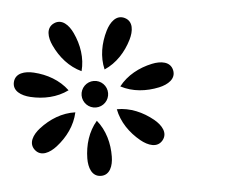

<svg xmlns="http://www.w3.org/2000/svg" viewBox="-37 -426 567 469"><g transform="rotate(-5 246.0 -192.0)"><path d="M167.8 -259.2C138.2 -273 116.3 -298.5 102.6 -328.1C93 -348.5 90.6 -372.1 110.7 -381.5C130.9 -390.9 147.4 -373.9 156.9 -353.4C170.7 -323.9 176.2 -290.7 167.8 -259.2ZM132.1 -215.5C102.9 -201 69.2 -199.9 37.5 -207.5C15.6 -212.8 -4.4 -225.6 0.8 -247.2C6.1 -268.8 29.7 -271.1 51.6 -265.8C83.3 -258.2 112.7 -241.8 132.1 -215.5ZM143.9 -160.4C137 -128.5 117 -101.5 91.2 -81.5C73.4 -67.7 50.9 -60 37.3 -77.6C23.7 -95.1 36.6 -115.1 54.4 -128.9C80.2 -148.9 111.3 -161.6 143.9 -160.4ZM194.4 -135.3C215 -110 223.7 -77.5 223.2 -44.9C223 -22.4 214.9 0 192.7 -0.3C170.4 -0.6 163 -23.1 163.2 -45.7C163.7 -78.3 173.1 -110.6 194.4 -135.3ZM245.5 -159.1C278.1 -159.5 308.9 -145.9 334.2 -125.3C351.6 -111 364.1 -90.7 350 -73.5C335.9 -56.4 313.6 -64.6 296.1 -78.9C270.9 -99.5 251.6 -127.1 245.5 -159.1ZM258.8 -213.9C278.8 -239.6 308.6 -255.3 340.5 -262.1C362.5 -266.8 386.1 -263.9 390.8 -242.2C395.5 -220.5 375.1 -208.2 353.1 -203.4C321.2 -196.6 287.6 -198.6 258.8 -213.9ZM224.2 -258.5C216.6 -290.2 223 -323.2 237.5 -352.4C247.6 -372.6 264.5 -389.2 284.4 -379.3C304.3 -369.4 301.3 -345.8 291.2 -325.6C276.7 -296.4 254.1 -271.5 224.2 -258.5ZM227.7 -200.3C227.7 -208.9 224.3 -217.2 218.2 -223.3C212.1 -229.4 203.9 -232.8 195.2 -232.8C186.6 -232.8 178.4 -229.4 172.3 -223.3C166.2 -217.2 162.7 -208.9 162.7 -200.3C162.7 -191.7 166.2 -183.4 172.3 -177.3C178.4 -171.2 186.6 -167.8 195.2 -167.8C203.9 -167.8 212.1 -171.2 218.2 -177.3C224.3 -183.4 227.7 -191.7 227.7 -200.3Z"/></g></svg>

Font: DigitalKhatt Madina Quranic
Style: Regular
Weight: 400
Designer: Amine Anane
Version: Version 0.1